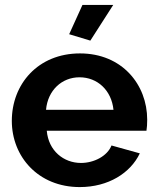

<svg xmlns="http://www.w3.org/2000/svg" viewBox="-20 -750 639 780"><path d="M347 -585 440 -730H315L261 -611ZM304 10C420 10 510 -47 548 -127L433 -159C416 -116 362 -88 309 -88C239 -88 177 -137 170 -219H575C577 -230 578 -247 578 -264C578 -406 476 -533 305 -533C134 -533 28 -408 28 -259C28 -114 135 10 304 10ZM167 -304C174 -383 231 -436 303 -436C376 -436 433 -383 441 -304Z"/></svg>

Font: FIGSv2-sans-serif
Style: Bold
Weight: 700
Designer: Matt McInerney, Pablo Impallari, Rodrigo Fuenzalida,Mirko Velimirovic
Foundry: Matt McInerney, Pablo Impallari, Rodrigo Fuenzalida
Version: Version 4.021;hotconv 1.0.109;makeotfexe 2.5.65596